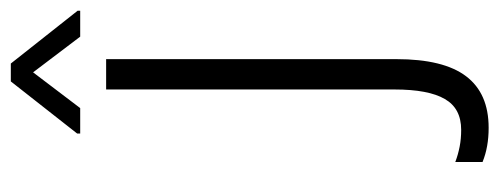

<svg xmlns="http://www.w3.org/2000/svg" viewBox="-310 -622 941 362"><g transform="rotate(-90 161.0 -440.5)"><path d="M101.6 9.8Q65.4 9.8 37.6 -1.5H37.1V-52.2V-53.2L38.1 -52.7Q50.8 -47.9 65.9 -44.9Q80.6 -42 97.7 -42Q138.2 -42 155.8 -72.8Q173.8 -103.5 173.8 -168V-710.9V-711.4H174.3H230H231V-710.9V-164.1Q231 -75.2 198.7 -32.7Q166.5 9.8 101.6 9.8ZM322.3 -765.1V-760.3H273.4L206.1 -849.1L138.7 -760.3H90.8V-766.1L189 -891.1H222.7Z"/></g></svg>

Font: MAUL Condensed Light
Style: Light
Weight: 300
Designer: MAUL
Version: Version 2.137; 2017; ttfautohint (v1.8.3)